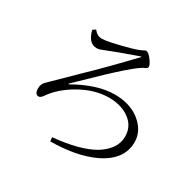

<svg xmlns="http://www.w3.org/2000/svg" viewBox="-115 -863 766 750"><g transform="rotate(30 268.0 -488.0)"><path d="M132 -709Q147 -689 168 -689Q194 -689 283 -713Q322 -724 334 -732Q338 -735 343 -735Q354 -735 370 -713Q383 -695 383 -686Q383 -679 372 -674Q341 -665 173 -500L144 -472L146 -470Q243 -526 323 -526Q388 -526 432 -494Q482 -456 482 -403Q482 -322 389 -278Q312 -242 195 -241L193 -259Q312 -270 375 -307Q439 -347 439 -403Q439 -449 403 -476Q366 -504 309 -504Q244 -504 177 -465Q117 -430 85 -383Q76 -370 67 -370Q50 -370 50 -398Q50 -418 65 -431L167 -531Q239 -600 338 -704L337 -706Q240 -672 191 -652Q180 -647 169 -647Q132 -647 119 -701Z"/></g></svg>

Font: Miso
Style: Regular
Weight: 400
Version: Version 1.1